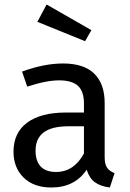

<svg xmlns="http://www.w3.org/2000/svg" viewBox="-20 -821 579 853"><path d="M489 -52 468 12Q427 7 402 -11Q377 -29 365 -67Q312 12 208 12Q130 12 85 -32Q40 -76 40 -147Q40 -231 100.5 -276Q161 -321 272 -321H353V-360Q353 -416 326 -440Q299 -464 243 -464Q185 -464 101 -436L78 -503Q176 -539 260 -539Q353 -539 399 -493.5Q445 -448 445 -364V-123Q445 -91 456 -75.5Q467 -60 489 -52ZM353 -139V-260H284Q138 -260 138 -152Q138 -105 161 -81Q184 -57 229 -57Q308 -57 353 -139ZM386 -687 358 -638 146 -724 187 -801Z"/></svg>

Font: Fira Sans
Style: Regular
Weight: 400
Designer: bBox Type GmbH & Carrois Corporate GbR & Edenspiekermann AG
Foundry: bBox Type GmbH & Carrois Corporate GbR & Edenspiekermann AG
Version: Version 4.301